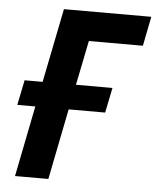

<svg xmlns="http://www.w3.org/2000/svg" viewBox="-51 -742 641 786"><g transform="rotate(5 269.5 -349.0)"><path d="M40 0 98 -291H24L45 -394H119L180 -698H539L515 -577H293L256 -394H406L385 -291H235L177 0Z"/></g></svg>

Font: IBM Plex Sans Condensed
Style: Bold Italic
Weight: 700
Width: 3
Italic angle: -11.31°
Designer: Mike Abbink, Paul van der Laan, Pieter van Rosmalen
Foundry: Bold Monday
Version: Version 3.201